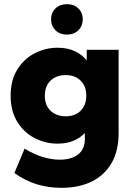

<svg xmlns="http://www.w3.org/2000/svg" viewBox="-20 -709 641 921"><path d="M275 192Q212 192 156.5 175Q101 158 49 121L98 4Q146 33 188 45Q230 57 266 57Q322 57 354.5 32Q387 7 387 -44V-71Q366 -48 333 -34Q300 -20 256 -20Q198 -20 146.5 -46.5Q95 -73 63 -124.5Q31 -176 31 -250Q31 -324 63 -375.5Q95 -427 146.5 -453.5Q198 -480 256 -480Q304 -480 339 -463.5Q374 -447 396 -419V-470H549V-71Q549 15 515 73.5Q481 132 419.5 162Q358 192 275 192ZM295 -151Q325 -151 347 -163Q369 -175 381.5 -197Q394 -219 394 -250Q394 -281 381.5 -303Q369 -325 347 -337Q325 -349 295 -349Q266 -349 243 -337Q220 -325 207.5 -303Q195 -281 195 -250Q195 -219 207.5 -197Q220 -175 243 -163Q266 -151 295 -151ZM301 -543Q267 -543 246 -564Q225 -585 225 -617Q225 -648 246 -668.5Q267 -689 301 -689Q335 -689 356 -668.5Q377 -648 377 -617Q377 -585 356 -564Q335 -543 301 -543Z"/></svg>

Font: Gantari ExtraBold
Style: Regular
Weight: 800
Version: Version 1.000